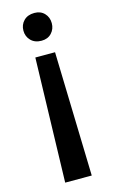

<svg xmlns="http://www.w3.org/2000/svg" viewBox="-126 -608 545 922"><g transform="rotate(-15 146.0 -147.0)"><path d="M145.5 -560Q176.5 -560 195.2 -540.2Q214 -520.5 214 -491Q214 -462 195.2 -442Q176.5 -422 145.5 -422Q112 -422 92.5 -442Q73 -462 73 -491Q73 -520.5 92.5 -540.2Q112 -560 145.5 -560ZM95 -352H193L210 265.5H78Z"/></g></svg>

Font: Junction SemiBold
Style: Regular
Weight: 600
Designer: Caroline Hadilaksono
Foundry: Caroline Hadilaksono, Tyler Finck, The League of Moveable Type
Version: Version 2.000; ttfautohint (v1.8.3)